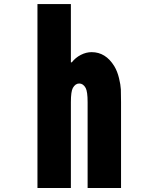

<svg xmlns="http://www.w3.org/2000/svg" viewBox="-20 -937 707 957"><path d="M436.8 -677.1Q506.5 -677.1 549.5 -607.4Q565.1 -581.4 573.2 -547.5Q581.4 -513.7 582.4 -491.2Q583.3 -468.8 583.3 -427.7V0H416.7V-427.7Q416.7 -480.5 406.9 -498.7Q394.5 -520.8 375 -520.8Q355.5 -520.8 343.1 -498.7Q333.3 -480.5 333.3 -427.7V0H166.7V-916.7H333.3V-626.3H337.9Q356.1 -649.7 382.8 -663.4Q409.5 -677.1 436.8 -677.1Z"/></svg>

Font: Monoid
Style: Bold
Weight: 700
Width: 4
Designer: Andreas Larsen (@larsenwork)
Version: Version 0.61